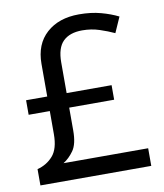

<svg xmlns="http://www.w3.org/2000/svg" viewBox="-82 -790 735 858"><g transform="rotate(-10 286.0 -361.5)"><path d="M334 -723Q389 -723 433 -711Q477 -699 511 -682L480 -612Q450 -626 413.5 -638Q377 -650 336 -650Q279 -650 249 -620.5Q219 -591 219 -525V-386H423V-320H219V-216Q219 -155 198 -125.5Q177 -96 151 -80H535V0H32V-74Q75 -85 103 -117Q131 -149 131 -215V-320H35V-386H131V-534Q131 -623 186.5 -673Q242 -723 334 -723Z"/></g></svg>

Font: Noto Sans Medefaidrin
Style: Regular
Weight: 400
Designer: Dalton Maag Ltd
Foundry: Dalton Maag Ltd
Version: Version 1.002; ttfautohint (v1.8.4.7-5d5b)